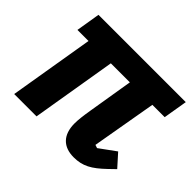

<svg xmlns="http://www.w3.org/2000/svg" viewBox="-127 -681 857 857"><g transform="rotate(45 302.0 -252.0)"><path d="M36.9 0H177.9L245 -402H365.1L329.9 -187.9C323.2 -147 320 -120 320 -98C320 -24.9 359 12.1 424 12.1C480.1 12.1 516 -8.2 568.9 -58.9L599.1 -88.1L546.2 -147L469.1 -90.9L453.8 -95.9L507.1 -402H584.9L604 -516H52.9L34.1 -402H104Z"/></g></svg>

Font: Margiela Mono Italic Bold It
Style: Regular
Weight: 700
Designer: Mike Abbink, Paul van der Laan, Pieter van Rosmalen
Foundry: Bold Monday
Version: Version 2.003 2021